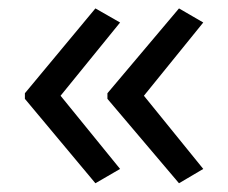

<svg xmlns="http://www.w3.org/2000/svg" viewBox="-20 -491 536 452"><path d="M38.6 -271.5 204.6 -471.2 262.7 -438 122.6 -265.6 262.7 -93.3 204.6 -59.6 38.6 -258.3ZM232.9 -271.5 401.4 -471.2 458.5 -438 318.8 -265.6 458.5 -93.3 401.4 -59.6 232.9 -258.3Z"/></svg>

Font: Open Sans
Style: Regular
Weight: 400
Designer: Monotype Design Team
Foundry: Monotype Imaging Inc.
Version: Version 3.000; ttfautohint (v1.8.4)